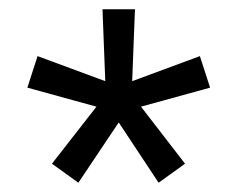

<svg xmlns="http://www.w3.org/2000/svg" viewBox="-20 -804 512 414"><path d="M236 -540 149 -410 92 -451 188 -574 39 -615 61 -683 207 -629 201 -784H271L265 -629L411 -683L433 -615L284 -574L379 -451L322 -410Z"/></svg>

Font: IBM Plex Sans JP
Style: Regular
Weight: 400
Designer: Mike Abbink; Paul van der Laan; Pieter van Rosmalen; Wujin Sim; Yejin Wi; Jinhee Kim; Boomi Park; Yona Kim; Kichan Ma
Foundry: Sandoll Inc.
Version: Version 1.000